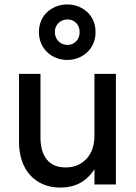

<svg xmlns="http://www.w3.org/2000/svg" viewBox="-20 -834 615 868"><path d="M163 -213Q163 -148 192 -112.5Q221 -77 277 -77Q334 -77 370.5 -115.5Q407 -154 407 -222V-500H504V0H407V-69Q354 14 252 14Q210 14 175.5 -0.5Q141 -15 116.5 -42Q92 -69 79 -107Q66 -145 66 -192V-500H163ZM284 -563Q257 -563 233.5 -572.5Q210 -582 192.5 -599Q175 -616 165.5 -639Q156 -662 156 -689Q156 -716 165.5 -739Q175 -762 192.5 -778.5Q210 -795 233.5 -804.5Q257 -814 284 -814Q311 -814 334.5 -804.5Q358 -795 375.5 -778.5Q393 -762 402.5 -739Q412 -716 412 -689Q412 -662 402.5 -639Q393 -616 375.5 -599Q358 -582 334.5 -572.5Q311 -563 284 -563ZM285 -631Q309 -631 324.5 -647.5Q340 -664 340 -689Q340 -714 324.5 -730Q309 -746 285 -746Q261 -746 244.5 -730Q228 -714 228 -689Q228 -664 244.5 -647.5Q261 -631 285 -631Z"/></svg>

Font: NT Somic Medium
Style: Regular
Weight: 500
Designer: Ravid Balaliev — lead type designer, mastering
Michael Voronin — secret advisor, marketing
Ivan Kovalenko — best boy
Foundry: NT Type
Version: Version 0.7